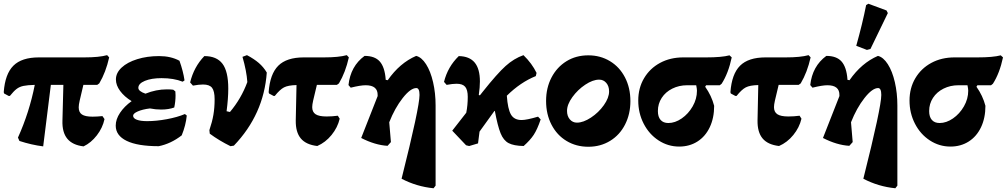

<svg xmlns="http://www.w3.org/2000/svg" viewBox="-20 -773 5385 1027"><path d="M401 -199Q401 -172 418.5 -160.5Q436 -149 475 -149Q498 -149 528 -152L539 -136Q529 -89 498 -49Q467 -9 427 10Q368 3 340 -31Q312 -65 314 -128L319 -319H252L211 10Q148 2 84 -19L76 -37Q137 -172 166 -319Q127 -318 105.5 -313.5Q84 -309 68.5 -297Q53 -285 33 -260H26L2 -273L0 -280Q7 -377 51.5 -421.5Q96 -466 188 -466H431Q510 -466 553 -478L564 -466Q546 -386 511 -327L500 -319H426L406 -234Q401 -212 401 -199Z M979 -155Q974 -103 952 -49Q894 -4 829 9Q716 9 657.5 -19.5Q599 -48 599 -101Q599 -135 622 -169.5Q645 -204 684 -232Q645 -256 622.5 -286.5Q600 -317 600 -348Q600 -383 630.5 -411.5Q661 -440 714 -456.5Q767 -473 831 -473Q894 -473 940 -448Q960 -392 967 -343L957 -336Q910 -355 844 -355Q790 -355 755 -340.5Q720 -326 720 -303Q720 -285 758 -272Q815 -295 873 -295Q896 -295 907 -293L918 -284Q919 -277 919 -263Q919 -230 912 -198Q882 -187 842 -187Q812 -187 782 -193Q742 -188 717 -177Q692 -166 692 -154Q692 -140 712 -132.5Q732 -125 767 -125Q816 -125 872.5 -135.5Q929 -146 969 -163Z M1407 -385Q1391 -161 1231 6L1213 9Q1152 -21 1102 -58L1100 -77Q1115 -121 1121.5 -159Q1128 -197 1128 -242Q1128 -285 1114.5 -303Q1101 -321 1066 -321Q1044 -321 1012 -315L997 -332Q1017 -415 1073 -473Q1139 -473 1170 -432Q1201 -391 1201 -299Q1201 -247 1192 -178L1210 -174Q1270 -245 1303 -334Q1299 -393 1277 -469L1301 -478Q1339 -458 1364.5 -436Q1390 -414 1407 -385Z M1650 -200Q1650 -174 1668 -162Q1686 -150 1727 -150Q1756 -150 1787 -154L1797 -138Q1786 -91 1753.5 -51Q1721 -11 1677 8Q1617 1 1589 -32.5Q1561 -66 1562 -129L1566 -318Q1521 -317 1499 -305.5Q1477 -294 1450 -260H1443L1419 -273L1417 -280Q1424 -377 1468.5 -421.5Q1513 -466 1605 -466H1713Q1792 -466 1835 -478L1846 -466Q1828 -386 1793 -327L1782 -319H1675L1655 -235Q1650 -213 1650 -200Z M2310 -209V220L2299 234Q2208 225 2128 183Q2224 -199 2224 -265Q2224 -302 2207 -302Q2176 -302 2134 -248.5Q2092 -195 2062 -119L2071 -13L2053 7Q1986 3 1912 -35L2000 -259V-264Q2001 -317 1936 -317Q1908 -317 1856 -304L1844 -318Q1855 -419 1930 -474Q1985 -474 2011.5 -444Q2038 -414 2043 -349V-346L2054 -344Q2118 -436 2206 -474Q2235 -467 2259 -429.5Q2283 -392 2296.5 -333.5Q2310 -275 2310 -209Z M2872 -134Q2854 -81 2835 -52Q2816 -23 2781 8Q2728 7 2700.5 -7.5Q2673 -22 2657.5 -60.5Q2642 -99 2627 -179L2625 -180L2545 -69L2537 -6L2490 8H2489L2473 4L2399 -74L2474 -170Q2482 -210 2482 -255Q2482 -292 2468.5 -308.5Q2455 -325 2422 -325Q2401 -325 2369 -319L2355 -335Q2375 -416 2434 -473Q2491 -472 2519 -438.5Q2547 -405 2547 -337Q2547 -306 2541 -265L2547 -263L2562 -282Q2640 -380 2684.5 -420Q2729 -460 2780 -478Q2826 -433 2850 -383L2846 -366Q2764 -333 2691 -261Q2696 -190 2713 -160.5Q2730 -131 2770 -131Q2797 -131 2858 -149Z M2901 -233Q2901 -303 2930 -358.5Q2959 -414 3010 -445.5Q3061 -477 3127 -477Q3191 -477 3242.5 -446Q3294 -415 3323 -359Q3352 -303 3352 -232Q3352 -163 3323.5 -107Q3295 -51 3243.5 -19.5Q3192 12 3127 12Q3062 12 3010.5 -19Q2959 -50 2930 -106Q2901 -162 2901 -233ZM3238 -284Q3238 -312 3223 -329.5Q3208 -347 3185 -347Q3151 -347 3110.5 -320Q3070 -293 3041.5 -253.5Q3013 -214 3013 -180Q3013 -152 3028 -134.5Q3043 -117 3066 -117Q3100 -117 3141 -144Q3182 -171 3210 -210.5Q3238 -250 3238 -284Z M3894 -466Q3876 -381 3840 -325L3830 -317H3757L3752 -309Q3786 -261 3800 -207Q3800 -142 3776.5 -92.5Q3753 -43 3710.5 -16Q3668 11 3613 11Q3553 11 3502.5 -22Q3452 -55 3423 -111.5Q3394 -168 3394 -235Q3394 -302 3425 -354.5Q3456 -407 3510.5 -436.5Q3565 -466 3635 -466H3758Q3840 -466 3882 -477ZM3704 -317H3656Q3612 -317 3576 -299Q3540 -281 3519.5 -249.5Q3499 -218 3499 -179Q3499 -148 3513.5 -131.5Q3528 -115 3555 -115Q3591 -115 3626.5 -139.5Q3662 -164 3685 -204Q3708 -244 3708 -288Q3708 -297 3704 -317Z M4120 -200Q4120 -174 4138 -162Q4156 -150 4197 -150Q4226 -150 4257 -154L4267 -138Q4256 -91 4223.5 -51Q4191 -11 4147 8Q4087 1 4059 -32.5Q4031 -66 4032 -129L4036 -318Q3991 -317 3969 -305.5Q3947 -294 3920 -260H3913L3889 -273L3887 -280Q3894 -377 3938.5 -421.5Q3983 -466 4075 -466H4183Q4262 -466 4305 -478L4316 -466Q4298 -386 4263 -327L4252 -319H4145L4125 -235Q4120 -213 4120 -200Z M4780 -209V220L4769 234Q4678 225 4598 183Q4694 -199 4694 -265Q4694 -302 4677 -302Q4646 -302 4604 -248.5Q4562 -195 4532 -119L4541 -13L4523 7Q4456 3 4382 -35L4470 -259V-264Q4471 -317 4406 -317Q4378 -317 4326 -304L4314 -318Q4325 -419 4400 -474Q4455 -474 4481.5 -444Q4508 -414 4513 -349V-346L4524 -344Q4588 -436 4676 -474Q4705 -467 4729 -429.5Q4753 -392 4766.5 -333.5Q4780 -275 4780 -209ZM4560 -528Q4593 -645 4613 -746L4625 -753L4722 -717L4729 -703L4636 -511L4617 -506Z M5345 -466Q5327 -381 5291 -325L5281 -317H5208L5203 -309Q5237 -261 5251 -207Q5251 -142 5227.5 -92.5Q5204 -43 5161.5 -16Q5119 11 5064 11Q5004 11 4953.5 -22Q4903 -55 4874 -111.5Q4845 -168 4845 -235Q4845 -302 4876 -354.5Q4907 -407 4961.5 -436.5Q5016 -466 5086 -466H5209Q5291 -466 5333 -477ZM5155 -317H5107Q5063 -317 5027 -299Q4991 -281 4970.5 -249.5Q4950 -218 4950 -179Q4950 -148 4964.5 -131.5Q4979 -115 5006 -115Q5042 -115 5077.5 -139.5Q5113 -164 5136 -204Q5159 -244 5159 -288Q5159 -297 5155 -317Z"/></svg>

Font: Alegreya ExtraBold
Style: Regular
Weight: 800
Designer: Juan Pablo del Peral
Foundry: Huerta Tipografica
Version: Version 2.007; ttfautohint (v1.6)